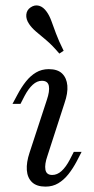

<svg xmlns="http://www.w3.org/2000/svg" viewBox="-20 -684 351 717"><path d="M157.3 -102.4Q146 -70.2 149.6 -50.4Q153.2 -30.6 175 -30.6Q193.5 -30.6 209.7 -45.2Q225.8 -59.7 240.3 -87.1L255.6 -116.9H284.7L266.9 -82.3Q252.4 -54.8 235.5 -33.5Q218.5 -12.1 197.6 0.4Q176.6 12.9 150 12.9Q116.9 12.9 99.6 -3.6Q82.3 -20.2 80.2 -48.8Q78.2 -77.4 90.3 -113.7L154.8 -310.5Q166.1 -343.5 162.5 -362.9Q158.9 -382.3 136.3 -382.3Q118.5 -382.3 102.4 -367.7Q86.3 -353.2 71.8 -325.8L56.5 -296H26.6L45.2 -330.6Q59.7 -358.1 76.6 -379.4Q93.5 -400.8 114.5 -413.3Q135.5 -425.8 162.1 -425.8Q195.2 -425.8 212.1 -409.3Q229 -392.7 231.5 -364.5Q233.9 -336.3 221 -299.2ZM201.6 -483.9Q175 -515.3 152.8 -533.9Q130.6 -552.4 114.5 -566.1Q98.4 -579.8 88.7 -594.4Q76.6 -612.1 78.2 -629.4Q79.8 -646.8 94.4 -656.5Q109.7 -666.9 125.8 -662.5Q141.9 -658.1 154.8 -639.5Q164.5 -625.8 171.8 -606Q179 -586.3 189.1 -558.9Q199.2 -531.5 217.7 -494.4Z"/></svg>

Font: Playfair 5pt SemiExpanded Light Light
Style: Italic
Weight: 300
Italic angle: -15.6°
Version: Version 2.203